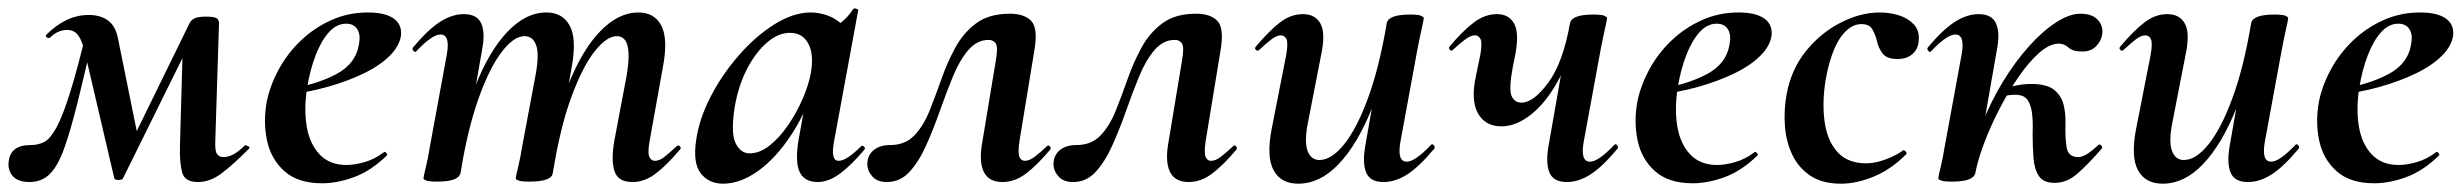

<svg xmlns="http://www.w3.org/2000/svg" viewBox="-29 -429 5930 462"><path d="M447 9Q416 9 409.5 -13.5Q403 -36 404 -77L411 -327L448 -366L267 0Q265 4 256 4Q247 4 246 0L175 -304Q169 -330 159.5 -343.5Q150 -357 132 -357Q122 -357 111.5 -352.5Q101 -348 92 -339Q89 -336 84 -339Q79 -342 83 -346Q105 -368 130.5 -380.5Q156 -393 185 -393Q212 -393 230.5 -380Q249 -367 255 -336L304 -94L264 -40L427 -373Q431 -381 439.5 -385Q448 -389 467 -389Q487 -389 492.5 -385Q498 -381 498 -373L489 -89Q488 -65 493.5 -58Q499 -51 509 -51Q520 -51 532.5 -57.5Q545 -64 561 -80Q561 -80 567.5 -77.5Q574 -75 570 -71Q530 -31 503 -11Q476 9 447 9ZM42 9Q14 9 1.5 -5.5Q-11 -20 -8 -41Q-6 -60 7 -70Q20 -80 46 -80Q63 -80 77.5 -87.5Q92 -95 107 -122.5Q122 -150 140 -207.5Q158 -265 182 -365L200 -361Q176 -257 158.5 -186Q141 -115 125.5 -72Q110 -29 90.5 -10Q71 9 42 9Z M746 12Q688 12 655.5 -17Q623 -46 613.5 -91Q604 -136 613 -185Q621 -224 642 -262.5Q663 -301 695 -331.5Q727 -362 768 -380.5Q809 -399 856 -399Q897 -399 917.5 -385Q938 -371 936 -345Q933 -319 909 -295Q885 -271 845.5 -252Q806 -233 757.5 -219.5Q709 -206 659 -201L661 -214Q732 -225 780 -250.5Q828 -276 835 -324Q839 -346 830.5 -359Q822 -372 804 -372Q781 -372 762.5 -351.5Q744 -331 730.5 -296Q717 -261 710 -218Q702 -167 709 -125Q716 -83 740 -57.5Q764 -32 805 -32Q824 -32 848.5 -39Q873 -46 895 -63Q897 -65 900.5 -61Q904 -57 902 -55Q864 -18 823.5 -3Q783 12 746 12Z M1493 9Q1459 9 1450 -16Q1441 -41 1449 -89L1479 -248Q1487 -296 1481 -319Q1475 -342 1455 -342Q1431 -342 1402 -305.5Q1373 -269 1346 -196Q1319 -123 1301 -12L1283 -13Q1303 -135 1337 -221.5Q1371 -308 1415 -353.5Q1459 -399 1507 -399Q1546 -399 1562.5 -367Q1579 -335 1566 -267L1534 -89Q1529 -61 1533.5 -51.5Q1538 -42 1547 -42Q1558 -42 1570.5 -52Q1583 -62 1599 -77Q1603 -81 1607 -77Q1611 -73 1607 -69Q1576 -32 1549 -11.5Q1522 9 1493 9ZM1023 8Q1004 8 997 5.5Q990 3 990 0Q990 -4 995.5 -26Q1001 -48 1005 -74L1046 -297Q1055 -346 1031 -346Q1021 -346 1006.5 -336Q992 -326 973 -306Q970 -302 966 -306.5Q962 -311 965 -315Q1001 -358 1030 -376.5Q1059 -395 1087 -395Q1119 -395 1129 -372.5Q1139 -350 1131 -309L1079 -12Q1074 8 1023 8ZM1245 8Q1226 8 1219 5.5Q1212 3 1212 0Q1212 -4 1217.5 -26Q1223 -48 1227 -74L1260 -250Q1269 -299 1261 -320.5Q1253 -342 1233 -342Q1207 -342 1177.5 -303Q1148 -264 1122 -190.5Q1096 -117 1079 -12L1061 -13Q1080 -132 1113.5 -218.5Q1147 -305 1191.5 -352Q1236 -399 1286 -399Q1324 -399 1341.5 -368Q1359 -337 1347 -269L1301 -12Q1298 8 1245 8Z M1711 13Q1677 13 1657.5 -11.5Q1638 -36 1646 -91Q1653 -142 1680.5 -195.5Q1708 -249 1748.5 -295.5Q1789 -342 1834.5 -370.5Q1880 -399 1922 -399Q1942 -399 1963 -391.5Q1984 -384 1999.5 -367.5Q2015 -351 2017 -324L1957 -357Q1974 -359 1992.5 -373Q2011 -387 2024 -407Q2026 -410 2031.5 -408Q2037 -406 2036 -404L1978 -89Q1969 -42 1989 -42Q1999 -42 2013 -51.5Q2027 -61 2043 -77Q2046 -80 2050 -76Q2054 -72 2051 -69Q2020 -32 1992.5 -11.5Q1965 9 1939 9Q1907 9 1895.5 -14.5Q1884 -38 1892 -89L1917 -229L1938 -246Q1914 -164 1876 -106Q1838 -48 1795 -17.5Q1752 13 1711 13ZM1775 -60Q1799 -60 1823 -79Q1847 -98 1867.5 -128Q1888 -158 1902.5 -191.5Q1917 -225 1922 -253Q1930 -298 1916 -324Q1902 -350 1872 -350Q1844 -350 1817 -327Q1790 -304 1769 -264Q1748 -224 1739 -172Q1729 -109 1741 -84.5Q1753 -60 1775 -60Z M2105 9Q2082 9 2070 -4.5Q2058 -18 2058 -34Q2058 -55 2073 -67.5Q2088 -80 2113 -80Q2149 -80 2171 -103Q2193 -126 2207.5 -162Q2222 -198 2236 -238Q2250 -278 2269.5 -314Q2289 -350 2320 -373Q2351 -396 2401 -396Q2436 -396 2452.5 -378.5Q2469 -361 2460 -308L2424 -89Q2420 -61 2424 -51.5Q2428 -42 2437 -42Q2448 -42 2461 -52Q2474 -62 2490 -77Q2493 -81 2497 -77Q2501 -73 2498 -69Q2467 -32 2440 -11.5Q2413 9 2383 9Q2350 9 2338 -16Q2326 -41 2335 -89L2367 -282Q2373 -316 2367 -324.5Q2361 -333 2350 -333Q2322 -333 2301 -308.5Q2280 -284 2264 -245Q2248 -206 2232.5 -162Q2217 -118 2199.5 -79Q2182 -40 2159.5 -15.5Q2137 9 2105 9Z M2553 9Q2530 9 2518 -4.5Q2506 -18 2506 -34Q2506 -55 2521 -67.5Q2536 -80 2561 -80Q2597 -80 2619 -103Q2641 -126 2655.5 -162Q2670 -198 2684 -238Q2698 -278 2717.5 -314Q2737 -350 2768 -373Q2799 -396 2849 -396Q2884 -396 2900.5 -378.5Q2917 -361 2908 -308L2872 -89Q2868 -61 2872 -51.5Q2876 -42 2885 -42Q2896 -42 2909 -52Q2922 -62 2938 -77Q2941 -81 2945 -77Q2949 -73 2946 -69Q2915 -32 2888 -11.5Q2861 9 2831 9Q2798 9 2786 -16Q2774 -41 2783 -89L2815 -282Q2821 -316 2815 -324.5Q2809 -333 2798 -333Q2770 -333 2749 -308.5Q2728 -284 2712 -245Q2696 -206 2680.5 -162Q2665 -118 2647.5 -79Q2630 -40 2607.5 -15.5Q2585 9 2553 9Z M3095 13Q3053 13 3035.5 -19.5Q3018 -52 3031 -119L3066 -297Q3071 -326 3066.5 -335Q3062 -344 3053 -344Q3043 -344 3030 -334Q3017 -324 3001 -309Q2997 -305 2993 -309Q2989 -313 2993 -317Q3025 -355 3051 -375Q3077 -395 3106 -395Q3136 -395 3148.5 -372Q3161 -349 3150 -297L3119 -138Q3109 -90 3117 -67Q3125 -44 3146 -44Q3175 -44 3205.5 -82Q3236 -120 3263 -193.5Q3290 -267 3308 -374L3326 -373Q3307 -255 3272 -168Q3237 -81 3192 -34Q3147 13 3095 13ZM3300 9Q3268 9 3258.5 -13.5Q3249 -36 3256 -77L3308 -374Q3313 -394 3364 -394Q3384 -394 3390.5 -391Q3397 -388 3397 -386Q3397 -382 3392 -360Q3387 -338 3382 -312L3341 -89Q3332 -40 3356 -40Q3366 -40 3380.5 -50Q3395 -60 3414 -80Q3417 -84 3421 -79.5Q3425 -75 3422 -71Q3386 -28 3357.5 -9.5Q3329 9 3300 9Z M3584 -125Q3545 -125 3527.5 -156Q3510 -187 3522 -244L3533 -297Q3538 -326 3533.5 -335Q3529 -344 3520 -344Q3510 -344 3496.5 -334Q3483 -324 3467 -309Q3464 -305 3460 -309Q3456 -313 3459 -317Q3491 -355 3517.5 -375Q3544 -395 3573 -395Q3602 -395 3614.5 -372Q3627 -349 3617 -297L3611 -267Q3601 -213 3608.5 -197.5Q3616 -182 3632 -182Q3661 -182 3696.5 -230Q3732 -278 3749 -374L3768 -373Q3753 -297 3723.5 -241Q3694 -185 3657 -155Q3620 -125 3584 -125ZM3741 9Q3709 9 3699.5 -13.5Q3690 -36 3697 -77L3749 -374Q3754 -394 3805 -394Q3825 -394 3831.5 -391Q3838 -388 3838 -386Q3838 -382 3833 -360Q3828 -338 3823 -312L3782 -89Q3773 -40 3797 -40Q3807 -40 3821.5 -50Q3836 -60 3855 -80Q3858 -84 3862 -79.5Q3866 -75 3863 -71Q3827 -28 3798.5 -9.5Q3770 9 3741 9Z M4044 12Q3986 12 3953.5 -17Q3921 -46 3911.5 -91Q3902 -136 3911 -185Q3919 -224 3940 -262.5Q3961 -301 3993 -331.5Q4025 -362 4066 -380.5Q4107 -399 4154 -399Q4195 -399 4215.5 -385Q4236 -371 4234 -345Q4231 -319 4207 -295Q4183 -271 4143.5 -252Q4104 -233 4055.5 -219.5Q4007 -206 3957 -201L3959 -214Q4030 -225 4078 -250.5Q4126 -276 4133 -324Q4137 -346 4128.5 -359Q4120 -372 4102 -372Q4079 -372 4060.5 -351.5Q4042 -331 4028.5 -296Q4015 -261 4008 -218Q4000 -167 4007 -125Q4014 -83 4038 -57.5Q4062 -32 4103 -32Q4122 -32 4146.5 -39Q4171 -46 4193 -63Q4195 -65 4198.5 -61Q4202 -57 4200 -55Q4162 -18 4121.5 -3Q4081 12 4044 12Z M4401 13Q4356 13 4327.5 -6Q4299 -25 4284 -56Q4269 -87 4266 -125Q4263 -163 4270 -202Q4281 -262 4316.5 -306Q4352 -350 4400 -374.5Q4448 -399 4494 -399Q4517 -399 4539 -392.5Q4561 -386 4575.5 -371Q4590 -356 4588 -332Q4587 -312 4573.5 -299.5Q4560 -287 4537 -287Q4510 -287 4500 -301.5Q4490 -316 4487 -332Q4483 -347 4476 -359Q4469 -371 4450 -371Q4430 -371 4412.5 -354Q4395 -337 4383 -307Q4371 -277 4364 -237Q4355 -182 4361.5 -136Q4368 -90 4392.5 -63Q4417 -36 4462 -36Q4483 -36 4508.5 -45.5Q4534 -55 4550 -67Q4552 -69 4556 -65Q4560 -61 4558 -58Q4521 -21 4479.5 -4Q4438 13 4401 13Z M4724 -12 4706 -14Q4717 -73 4739.5 -129.5Q4762 -186 4791.5 -234Q4821 -282 4854 -318.5Q4887 -355 4919 -375.5Q4951 -396 4977 -396Q5006 -396 5019.5 -380.5Q5033 -365 5029 -344Q5026 -329 5014 -317Q5002 -305 4981 -305Q4959 -305 4948.5 -314.5Q4938 -324 4925 -324Q4903 -324 4878 -302Q4853 -280 4828.5 -244.5Q4804 -209 4782.5 -167.5Q4761 -126 4745.5 -85Q4730 -44 4724 -12ZM4668 8Q4649 8 4642 5.5Q4635 3 4635 0Q4635 -4 4640.5 -26Q4646 -48 4650 -74L4691 -297Q4700 -346 4676 -346Q4666 -346 4651.5 -336Q4637 -326 4618 -306Q4615 -302 4611 -306.5Q4607 -311 4610 -315Q4646 -358 4675 -376.5Q4704 -395 4732 -395Q4764 -395 4774 -372.5Q4784 -350 4776 -309L4724 -12Q4719 8 4668 8ZM4915 11Q4888 11 4877 -5.5Q4866 -22 4864 -49.5Q4862 -77 4862 -109Q4863 -132 4861 -153Q4859 -174 4850.5 -187.5Q4842 -201 4820 -201Q4807 -201 4793 -198L4788 -212Q4805 -220 4823.5 -223.5Q4842 -227 4859 -227Q4896 -227 4913.5 -213Q4931 -199 4936.5 -177Q4942 -155 4941 -130Q4940 -96 4944 -73.5Q4948 -51 4972 -51Q4983 -51 4997 -61Q5011 -71 5020 -80Q5023 -83 5027 -79Q5031 -75 5028 -71Q4994 -32 4969 -10.5Q4944 11 4915 11Z M5175 13Q5133 13 5115.5 -19.5Q5098 -52 5111 -119L5146 -297Q5151 -326 5146.5 -335Q5142 -344 5133 -344Q5123 -344 5110 -334Q5097 -324 5081 -309Q5077 -305 5073 -309Q5069 -313 5073 -317Q5105 -355 5131 -375Q5157 -395 5186 -395Q5216 -395 5228.5 -372Q5241 -349 5230 -297L5199 -138Q5189 -90 5197 -67Q5205 -44 5226 -44Q5255 -44 5285.5 -82Q5316 -120 5343 -193.5Q5370 -267 5388 -374L5406 -373Q5387 -255 5352 -168Q5317 -81 5272 -34Q5227 13 5175 13ZM5380 9Q5348 9 5338.5 -13.5Q5329 -36 5336 -77L5388 -374Q5393 -394 5444 -394Q5464 -394 5470.5 -391Q5477 -388 5477 -386Q5477 -382 5472 -360Q5467 -338 5462 -312L5421 -89Q5412 -40 5436 -40Q5446 -40 5460.5 -50Q5475 -60 5494 -80Q5497 -84 5501 -79.5Q5505 -75 5502 -71Q5466 -28 5437.5 -9.5Q5409 9 5380 9Z M5684 12Q5626 12 5593.5 -17Q5561 -46 5551.5 -91Q5542 -136 5551 -185Q5559 -224 5580 -262.5Q5601 -301 5633 -331.5Q5665 -362 5706 -380.5Q5747 -399 5794 -399Q5835 -399 5855.5 -385Q5876 -371 5874 -345Q5871 -319 5847 -295Q5823 -271 5783.5 -252Q5744 -233 5695.5 -219.5Q5647 -206 5597 -201L5599 -214Q5670 -225 5718 -250.5Q5766 -276 5773 -324Q5777 -346 5768.5 -359Q5760 -372 5742 -372Q5719 -372 5700.5 -351.5Q5682 -331 5668.5 -296Q5655 -261 5648 -218Q5640 -167 5647 -125Q5654 -83 5678 -57.5Q5702 -32 5743 -32Q5762 -32 5786.5 -39Q5811 -46 5833 -63Q5835 -65 5838.5 -61Q5842 -57 5840 -55Q5802 -18 5761.5 -3Q5721 12 5684 12Z"/></svg>

Font: Cormorant Garamond Light
Style: Italic
Weight: 300
Italic angle: -10°
Designer: Christian Thalmann (Catharsis Fonts)
Foundry: Catharsis Fonts
Version: Version 4.001